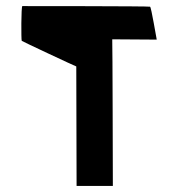

<svg xmlns="http://www.w3.org/2000/svg" viewBox="-20 -768 584 630"><path d="M51.3 -634C51.3 -633 228.3 -550 230.3 -550L231.3 -158H350.3C350.3 -158 349.3 -639 348.3 -639C348.3 -639 492.3 -638 494.3 -638C493.3 -640 476.3 -746 472.3 -746C471.3 -748 55.3 -748 53.3 -748C49.3 -747 49.3 -638 51.3 -634Z"/></svg>

Font: Getaway
Style: Regular
Weight: 400
Version: Version 0.1